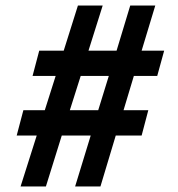

<svg xmlns="http://www.w3.org/2000/svg" viewBox="-20 -670 640 690"><path d="M250 0 306 -183H202L145 0H54L112 -183H40L64 -274H141L180 -397H97L121 -488H209L260 -650H349L298 -488H399L448 -650H538L489 -488H570L545 -397H461L424 -274H513L489 -183H396L341 0ZM333 -274 371 -397H270L231 -274Z"/></svg>

Font: Source Code Pro Black
Style: Italic
Weight: 900
Italic angle: -11°
Monospace: yes
Designer: Paul D. Hunt, Teo Tuominen
Foundry: Adobe Systems Incorporated
Version: Version 1.050;PS 1.000;hotconv 16.6.51;makeotf.lib2.5.65220